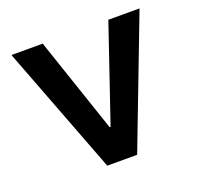

<svg xmlns="http://www.w3.org/2000/svg" viewBox="-97 -619 744 723"><g transform="rotate(-20 275.0 -257.5)"><path d="M335 0H215.3L18.7 -515H144L273.3 -133H277L407 -515H532Z"/></g></svg>

Font: Asta Sans Light
Style: Regular
Weight: 300
Designer: 42dot
Version: Version 1.000